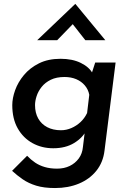

<svg xmlns="http://www.w3.org/2000/svg" viewBox="-20 -739 655 970"><path d="M258 211Q202 211 163 199Q124 187 95 167Q66 147 41 124L117 48Q136 68 157.5 82.5Q179 97 206.5 105Q234 113 268 113Q304 113 332 99.5Q360 86 378 61.5Q396 37 399 3L412 -103L418 -83Q398 -43 354.5 -16.5Q311 10 249 10Q191 10 144 -16Q97 -42 69.5 -90.5Q42 -139 42 -208Q42 -243 56.5 -283.5Q71 -324 101 -360Q131 -396 177 -419Q223 -442 286 -442Q346 -442 388.5 -421Q431 -400 448 -368L437 -349L461 -423H564L508 22Q501 81 467 123.5Q433 166 379 188.5Q325 211 258 211ZM306 -350Q265 -350 236.5 -336Q208 -322 190.5 -300Q173 -278 165 -253.5Q157 -229 157 -208Q157 -169 173 -140.5Q189 -112 218.5 -96.5Q248 -81 288 -81Q315 -81 340.5 -92Q366 -103 386.5 -122Q407 -141 420 -168L431 -260Q426 -287 408.5 -307.5Q391 -328 365 -339Q339 -350 306 -350ZM411 -536 338 -629 367 -637 269 -536H168L360 -719H361L512 -536Z"/></svg>

Font: Josefin Sans Thin SemiBold
Style: Italic
Weight: 600
Italic angle: -7°
Version: Version 2.000